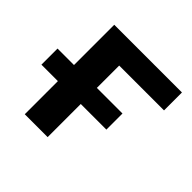

<svg xmlns="http://www.w3.org/2000/svg" viewBox="-131 -616 742 742"><g transform="rotate(45 240.5 -244.5)"><path d="M95 0V-181H5V-269H95V-489H465V-391H220V-269H360V-181H220V0Z"/></g></svg>

Font: NunitoSans3
Style: Bold
Weight: 700
Designer: Vernon Adams
Foundry: Vernon Adams
Version: Version 3.101;gftools[0.9.27]